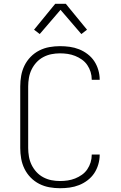

<svg xmlns="http://www.w3.org/2000/svg" viewBox="-20 -987 640 1015"><path d="M297 8Q269 8 241 3Q213 -2 187.5 -15Q162 -28 142 -48.5Q122 -69 109.5 -94.5Q97 -120 92 -148Q87 -176 87 -205V-530Q87 -559 92 -587Q97 -615 109.5 -640.5Q122 -666 142 -686.5Q162 -707 187.5 -720Q213 -733 241 -738Q269 -743 297 -743Q323 -743 348.5 -739.5Q374 -736 398 -726.5Q422 -717 443 -701Q464 -685 478 -664Q492 -643 499.5 -617.5Q507 -592 507 -567V-565H465V-566Q465 -587 459 -606.5Q453 -626 441.5 -643Q430 -660 413 -672Q396 -684 377 -691.5Q358 -699 338 -702Q318 -705 297 -705Q274 -705 251.5 -700.5Q229 -696 208.5 -685Q188 -674 172.5 -657Q157 -640 147 -619.5Q137 -599 133 -576Q129 -553 129 -530V-205Q129 -182 133 -159Q137 -136 147 -115.5Q157 -95 172.5 -78Q188 -61 208.5 -50Q229 -39 251.5 -34.5Q274 -30 297 -30Q318 -30 338 -33Q358 -36 377 -43.5Q396 -51 413 -63Q430 -75 441.5 -92Q453 -109 459 -128.5Q465 -148 465 -169V-170H507V-168Q507 -143 499.5 -117.5Q492 -92 478 -71Q464 -50 443 -34Q422 -18 398 -8.5Q374 1 348.5 4.5Q323 8 297 8ZM190 -807 160 -830 272 -967H328L344 -947L440 -830L410 -807L300 -935Z"/></svg>

Font: Iosevka Extralight Extended
Style: Regular
Weight: 200
Width: 7
Monospace: yes
Designer: Belleve Invis
Foundry: Belleve Invis
Version: Version 32.5.0; ttfautohint (v1.8.4)